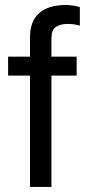

<svg xmlns="http://www.w3.org/2000/svg" viewBox="-20 -742 337 762"><path d="M12.2 -441.9V-517.1H99.1V-594.2Q99.1 -657.7 135.5 -689.9Q171.9 -722.2 242.2 -722.2Q253.9 -722.2 269.3 -720Q284.7 -717.8 296.9 -713.9V-640.1Q285.6 -644 272.9 -645.5Q260.3 -647 249 -647Q218.3 -647 201.2 -634.8Q184.1 -622.6 184.1 -588.9V-517.1H284.2V-441.9H184.1V0H99.1V-441.9Z"/></svg>

Font: XB Khoramshahr
Style: Regular
Weight: 400
Designer: Behnam
Foundry: Irmug
Version: Version 8.005 2009